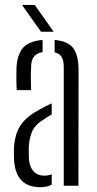

<svg xmlns="http://www.w3.org/2000/svg" viewBox="-20 -772 402 798"><path d="M38.5 -105Q38 -118.5 37.8 -130.5Q37.5 -142.5 38 -157Q40 -191.5 49.8 -219.8Q59.5 -248 82 -271.8Q104.5 -295.5 145 -317Q156 -323 168.8 -329.8Q181.5 -336.5 195 -342.5V-296.5Q186.5 -292 176.5 -285.5Q166.5 -279 155 -271Q122.5 -250.5 111.2 -219.8Q100 -189 99.5 -156Q99.5 -142 99.8 -130.5Q100 -119 100.5 -109Q103 -78 119.5 -60Q136 -42 164 -42Q181.5 -42 195 -47.5V-4.5Q176 6 148.5 6Q96.5 6 69.5 -22Q42.5 -50 38.5 -105ZM49.5 -397.5Q48 -422 48 -445.2Q48 -468.5 48.5 -489Q51 -544 75 -572.5Q99 -601 157 -606V-555.5Q135.5 -552 123 -538.8Q110.5 -525.5 109.5 -498Q108.5 -481 108.2 -461.8Q108 -442.5 108.5 -425.5Q109 -408.5 109.5 -397.5ZM245 0V-492.5Q245 -520 236.5 -534.8Q228 -549.5 207 -554.5V-606Q263.5 -601 285 -571.2Q306.5 -541.5 306.5 -482L306 0ZM150.5 -640 71.5 -751.5H124.5L203 -640Z"/></svg>

Font: Big Shoulders Stencil Text Thin Light
Style: Regular
Weight: 300
Version: Version 2.001